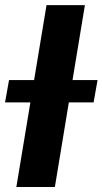

<svg xmlns="http://www.w3.org/2000/svg" viewBox="-64 -748 410 768"><path d="M275.6 -727.5 155.5 0H1.4L122.1 -727.5ZM-43.8 -338.3 -27.9 -427.7H326.2L310.4 -338.3Z"/></svg>

Font: Inter Tight
Style: Italic
Weight: 400
Italic angle: -9.39999°
Designer: Rasmus Andersson
Foundry: rsms
Version: Version 3.002